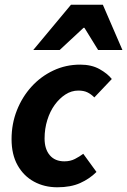

<svg xmlns="http://www.w3.org/2000/svg" viewBox="-20 -782 539 814"><path d="M223 12Q168 12 124 -12Q80 -36 54.5 -81.5Q29 -127 29 -192Q29 -257 51.5 -314Q74 -371 113.5 -414.5Q153 -458 206 -483Q259 -508 320 -508Q368 -508 402 -489Q436 -470 454 -447L380 -369Q366 -383 350.5 -390.5Q335 -398 312 -398Q283 -398 257.5 -381.5Q232 -365 212 -337.5Q192 -310 180.5 -273Q169 -236 169 -195Q169 -150 191 -124Q213 -98 253 -98Q278 -98 297.5 -108Q317 -118 333 -130L389 -53Q360 -24 320 -6Q280 12 223 12ZM121 -570 281 -762H416L499 -570H396L338 -664H334L233 -570Z"/></svg>

Font: Source Sans 3 ExtraLight
Style: Bold Italic
Weight: 700
Italic angle: -11°
Version: Version 3.052;hotconv 1.1.0;makeotfexe 2.6.0